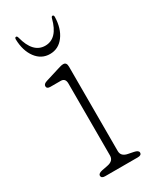

<svg xmlns="http://www.w3.org/2000/svg" viewBox="-171 -701 617 753"><g transform="rotate(-30 137.5 -324.0)"><path d="M162.5 -443V-61Q162.5 -36.5 191.5 -31L216.5 -26Q235.5 -22 235.5 -12Q235.5 0 218.5 0H70.5Q53.5 0 53.5 -12Q53.5 -22 72.5 -26L98.5 -31Q127.5 -36.5 127.5 -61V-387Q127.5 -411 106.5 -411H59.5Q43.5 -411 43.5 -423Q43.5 -433 59.5 -438L122.5 -457.5Q128 -459 134.5 -461Q141 -463 147.5 -463Q162.5 -463 162.5 -443ZM123.6 -560.5Q178.9 -560.5 199.3 -640.5Q201.4 -648.5 206.1 -648.5Q212 -648.5 212 -639.5Q210.8 -588 186.5 -555.5Q162.3 -523 123.6 -523Q85 -523 60.7 -555.5Q36.5 -588 35.2 -639.5Q35.2 -648.5 41.2 -648.5Q45.9 -648.5 48 -640.5Q68.4 -560.5 123.6 -560.5Z"/></g></svg>

Font: Fraunces 9pt SuperSoft Thin
Style: Regular
Weight: 100
Version: Version 1.000;[b76b70a41]